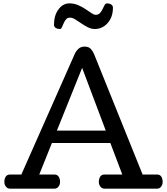

<svg xmlns="http://www.w3.org/2000/svg" viewBox="-20 -1143 1012 1163"><path d="M42.5 0Q25.4 0 15.9 -12.5Q6.3 -24.9 6.3 -41Q6.3 -59.6 14.6 -72.8Q22.9 -85.9 41.5 -85.9H109.4L432.6 -815.9Q439.9 -833 454.6 -846.9Q469.2 -860.8 492.7 -860.8Q517.1 -860.8 530 -846.7Q543 -832.5 550.3 -814L843.8 -85.9H930.7Q949.2 -85.9 957.3 -72.8Q965.3 -59.6 965.3 -41Q965.3 -24.9 956.1 -12.5Q946.8 0 929.7 0H614.7Q597.7 0 588.1 -12.5Q578.6 -24.9 578.6 -41Q578.6 -59.6 586.9 -72.8Q595.2 -85.9 613.8 -85.9H720.7L648.4 -276.9H294.4L217.8 -85.9H308.6Q327.1 -85.9 335.4 -72.8Q343.8 -59.6 343.8 -41Q343.8 -24.9 334.2 -12.5Q324.7 0 307.6 0ZM324.7 -352.1H620.6L477.5 -731.9ZM342.8 -967.3Q328.6 -967.3 317.9 -973.6Q307.1 -980 307.1 -993.2Q307.1 -1049.8 334.2 -1086.2Q361.3 -1122.6 399.9 -1122.6Q428.2 -1122.6 452.9 -1112.1Q477.5 -1101.6 497.8 -1087.9Q518.1 -1074.2 533.7 -1063.7Q549.3 -1053.2 559.6 -1053.2Q575.7 -1053.2 585.4 -1063.7Q595.2 -1074.2 601.3 -1087.9Q607.4 -1101.6 613.5 -1112.1Q619.6 -1122.6 628.4 -1122.6Q642.6 -1122.6 653.3 -1116Q664.1 -1109.4 664.1 -1096.2Q664.1 -1039.6 632.1 -1003.4Q600.1 -967.3 553.7 -967.3Q532.7 -967.3 512 -977.8Q491.2 -988.3 471.9 -1001.7Q452.6 -1015.1 435.5 -1025.6Q418.5 -1036.1 404.3 -1036.1Q388.7 -1036.1 379.9 -1025.6Q371.1 -1015.1 365.5 -1001.7Q359.9 -988.3 355 -977.8Q350.1 -967.3 342.8 -967.3Z"/></svg>

Font: Cutive
Style: Regular
Weight: 400
Version: Version 1.100; ttfautohint (v1.8.4.7-5d5b)